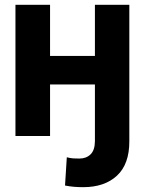

<svg xmlns="http://www.w3.org/2000/svg" viewBox="-20 -566 602 799"><path d="M518.2 0V21.7Q518.5 116.9 466.9 164.9Q415.3 212.9 326.2 212.9Q305.8 212.9 288.4 211.4Q271 210 250.6 206.1L258 88.5Q272 92.2 284.5 93.1Q297 94 309.8 93.8Q338.6 94 356.6 76.6Q374.7 59.1 375 21.7V0ZM423.2 -333.2V-214.6H138.9V-333.2ZM188.3 -545.9V0H44.3V-545.9ZM518.2 -545.9V0H375V-545.9Z"/></svg>

Font: Inter Tight
Style: Regular
Weight: 400
Designer: Rasmus Andersson
Foundry: rsms
Version: Version 3.002